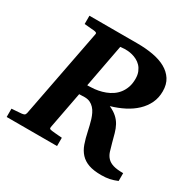

<svg xmlns="http://www.w3.org/2000/svg" viewBox="-165 -826 1001 998"><g transform="rotate(30 335.0 -327.5)"><path d="M657.2 -2.9Q634.3 6.8 612.3 11.5Q590.3 16.1 563 16.1Q516.6 16.1 486.8 5.4Q457 -5.4 438 -26.1Q418.9 -46.9 408.2 -77.1Q397.5 -107.4 389.2 -147Q385.7 -161.6 382.1 -178Q378.4 -194.3 373.3 -210.4Q368.2 -226.6 361.1 -241.2Q354 -255.9 343.5 -267.3Q333 -278.8 319.1 -285.4Q305.2 -292 286.1 -292Q279.8 -292 271 -291.5Q262.2 -291 253.9 -291L211.9 -69.8Q210.4 -61.5 214.4 -58.8Q218.3 -56.2 228 -55.2Q236.8 -54.2 247.1 -53.2Q255.4 -52.2 266.6 -51.5Q277.8 -50.8 289.1 -49.8V0H-13.2V-49.8Q-2 -50.8 8.5 -51.3Q19 -51.8 27.3 -52.7Q37.1 -53.7 45.9 -54.2Q55.2 -55.2 60.8 -58.1Q66.4 -61 68.8 -70.8L170.9 -601.1Q173.3 -609.4 168.5 -612.3Q163.6 -615.2 153.8 -616.2Q144.5 -616.7 135.3 -617.7Q127 -618.7 116.7 -619.4Q106.4 -620.1 96.2 -621.1V-670.9H384.8Q435.1 -670.9 478.5 -663.1Q522 -655.3 554.2 -637.5Q586.4 -619.6 604.7 -591.1Q623 -562.5 623 -521Q623 -481.4 607.7 -449.5Q592.3 -417.5 565.4 -392.1Q538.6 -366.7 502 -347.9Q465.3 -329.1 422.9 -316.9Q451.7 -303.7 469.2 -287.8Q486.8 -272 497.6 -252.2Q508.3 -232.4 514.9 -208.7Q521.5 -185.1 528.8 -157.2Q535.6 -130.9 542.2 -110.8Q548.8 -90.8 561.8 -77.1Q574.7 -63.5 596.9 -56.6Q619.1 -49.8 657.2 -49.8ZM467.8 -505.9Q467.8 -530.3 460.4 -547.9Q453.1 -565.4 441.7 -577.4Q430.2 -589.4 416 -596.7Q401.9 -604 387.7 -607.7Q373.5 -611.3 361.1 -612.3Q348.6 -613.3 340.8 -612.8L315.9 -610.8L267.1 -352.1H273.9Q278.3 -352.1 282.2 -352.5Q287.1 -352.5 292 -353Q311 -353.5 331.5 -357.4Q352.1 -361.3 371.6 -368.7Q391.1 -376 408.4 -387.7Q425.8 -399.4 439 -416.3Q452.1 -433.1 460 -455.3Q467.8 -477.5 467.8 -505.9Z"/></g></svg>

Font: Charis SIL Viet
Style: Bold Italic
Weight: 700
Italic angle: -11°
Foundry: SIL International
Version: Version 5.000